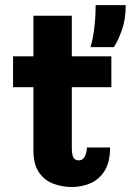

<svg xmlns="http://www.w3.org/2000/svg" viewBox="-20 -720 511 750"><path d="M110.5 -133V-379.5H31V-500H110.5V-658.5H260.5V-500H415V-379.5H260.5V-144Q260.5 -118.5 266.2 -106Q272 -93.5 287.5 -93.5Q303.5 -93.5 311.5 -109.2Q319.5 -125 319.5 -144H410Q410 -87 388.8 -53Q367.5 -19 333.5 -4.2Q299.5 10.5 261 10.5Q221.5 10.5 187.2 -2.8Q153 -16 131.8 -47.2Q110.5 -78.5 110.5 -133ZM333.5 -536Q342.5 -565.5 348 -608Q353.5 -650.5 353.5 -700H471Q471 -644 456.2 -602.8Q441.5 -561.5 425 -536Z"/></svg>

Font: Trispace Condensed
Style: Bold
Weight: 700
Width: 3
Designer: Tyler Finck
Foundry: Etcetera Type Company
Version: Version 1.210; ttfautohint (v1.8.3)